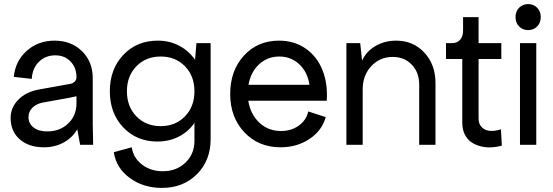

<svg xmlns="http://www.w3.org/2000/svg" viewBox="-20 -712 2720 944"><path d="M195.8 12.2Q121.6 12.2 76.9 -27.1Q32.2 -66.4 32.2 -131.8Q32.2 -183.6 70.3 -222.2Q108.4 -260.7 171.9 -272L326.2 -299.8Q338.9 -302.2 347.4 -311Q356 -319.8 356 -332Q356 -379.4 326.9 -409.7Q297.9 -439.9 252 -439.9Q203.6 -439.9 171.4 -408.2Q139.2 -376.5 136.2 -324.2L47.9 -334Q55.2 -412.1 111.6 -462.2Q168 -512.2 248 -512.2Q330.6 -512.2 383.3 -460.2Q436 -408.2 436 -328.1V-100.1L438 0H374L359.9 -76.2Q336.4 -35.2 293.2 -11.5Q250 12.2 195.8 12.2ZM120.1 -136.2Q120.1 -104.5 145 -85.2Q169.9 -65.9 211.9 -65.9Q274.9 -65.9 315.4 -105Q356 -144 356 -204.1V-238.8Q327.6 -232.4 324.2 -231.9L191.9 -208Q159.2 -202.1 139.6 -182.6Q120.1 -163.1 120.1 -136.2Z M775.9 211.9Q684.1 211.9 617.4 162.6Q550.8 113.3 539.6 36.1L627.9 12.2Q635.3 64 678 96.9Q720.7 129.9 779.8 129.9Q847.7 129.9 891.8 87.6Q936 45.4 936 -20V-100.1L937 -108.9Q906.7 -64.9 859.4 -40.5Q812 -16.1 753.9 -16.1Q651.9 -16.1 585.9 -85.7Q520 -155.3 520 -263.2Q520 -372.1 586.2 -442.1Q652.3 -512.2 755.9 -512.2Q813.5 -512.2 860.8 -487.3Q908.2 -462.4 939 -418L945.8 -500H1015.6V-27.8Q1015.6 77.1 948.2 144.5Q880.9 211.9 775.9 211.9ZM650.6 -139.9Q697.3 -91.8 770 -91.8Q842.8 -91.8 889.4 -139.9Q936 -188 936 -263.2Q936 -338.4 889.4 -386.2Q842.8 -434.1 770 -434.1Q697.3 -434.1 650.6 -386.2Q604 -338.4 604 -263.2Q604 -188 650.6 -139.9Z M1359.4 12.2Q1251 12.2 1181.4 -61.5Q1111.8 -135.3 1111.8 -250Q1111.8 -364.7 1179.2 -438.5Q1246.6 -512.2 1351.6 -512.2Q1426.8 -512.2 1482.7 -473.4Q1538.6 -434.6 1565.4 -367.4Q1592.3 -300.3 1586.4 -216.8H1200.7Q1211.4 -149.9 1255.1 -108.9Q1298.8 -67.9 1361.8 -67.9Q1412.6 -67.9 1449.5 -94.7Q1486.3 -121.6 1495.6 -164.1L1581.5 -136.2Q1563.5 -70.3 1502 -29.1Q1440.4 12.2 1359.4 12.2ZM1201.7 -294.9H1501.5Q1492.2 -357.9 1451.4 -396Q1410.6 -434.1 1353.5 -434.1Q1294.9 -434.1 1253.7 -395.8Q1212.4 -357.4 1201.7 -294.9Z M1683.1 0V-500H1751L1760.3 -414.1Q1780.3 -459 1825.9 -485.6Q1871.6 -512.2 1927.2 -512.2Q2011.7 -512.2 2066.4 -453.4Q2121.1 -394.5 2121.1 -304.2V0H2041V-295.9Q2041 -356 2004.6 -394Q1968.3 -432.1 1911.1 -432.1Q1847.7 -432.1 1805.4 -386.7Q1763.2 -341.3 1763.2 -272V0Z M2447.3 3.9Q2421.4 11.2 2394.8 12.5Q2368.2 13.7 2342.5 7.1Q2316.9 0.5 2297.1 -13.2Q2277.3 -26.9 2265.1 -51.3Q2252.9 -75.7 2252.9 -107.9V-421.9H2172.9V-500H2203.1Q2228 -500 2242.4 -516.6Q2256.8 -533.2 2256.8 -562V-627.9H2333V-500H2444.8V-421.9H2333V-127.9Q2333 -101.1 2350.1 -85.2Q2367.2 -69.3 2391.6 -68.4Q2416 -67.4 2442.9 -76.2Z M2536.6 -500H2616.7V0H2536.6ZM2621.1 -582Q2603.5 -564 2576.7 -564Q2549.8 -564 2532.2 -582Q2514.6 -600.1 2514.6 -627.9Q2514.6 -655.8 2532.2 -673.8Q2549.8 -691.9 2576.7 -691.9Q2603.5 -691.9 2621.1 -673.8Q2638.7 -655.8 2638.7 -627.9Q2638.7 -600.1 2621.1 -582Z"/></svg>

Font: Apfel Grotezk
Style: Regular
Weight: 400
Designer: Luigi Gorlero
Foundry: © 2023, Luigi Gorlero & Collletttivo
Version: Version 2.000;Glyphs 3.2 (3217)